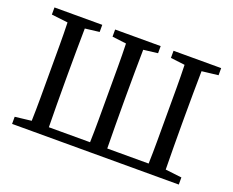

<svg xmlns="http://www.w3.org/2000/svg" viewBox="-109 -854 1261 1038"><g transform="rotate(20 521.5 -335.0)"><path d="M727 -629V-670H1001V-629L907 -618Q906 -554 905.5 -489Q905 -424 905 -359V-310Q905 -246 905.5 -181.5Q906 -117 907 -52L1001 -41V0H42V-41L136 -52Q138 -117 138 -181.5Q138 -246 138 -310V-359Q138 -424 138 -489Q138 -554 136 -618L42 -629V-670H317V-629L235 -619Q234 -554 233.5 -489Q233 -424 233 -359V-310Q233 -245 233.5 -180Q234 -115 235 -51H472Q474 -115 474 -180Q474 -245 474 -310V-359Q474 -424 474 -489Q474 -554 472 -619L391 -629V-670H653V-629L571 -619Q570 -555 569.5 -489.5Q569 -424 569 -359V-310Q569 -246 569.5 -181Q570 -116 571 -51H809Q811 -115 811 -180Q811 -245 811 -310V-359Q811 -424 811 -489Q811 -554 809 -619Z"/></g></svg>

Font: Source Serif 4
Style: Regular
Weight: 400
Designer: Frank Grießhammer
Foundry: Adobe
Version: Version 4.005;hotconv 1.1.0;makeotfexe 2.6.0